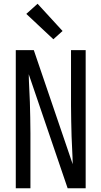

<svg xmlns="http://www.w3.org/2000/svg" viewBox="-20 -1002 540 1022"><path d="M64 0V-735H160Q212 -583 263.5 -431.5Q315 -280 367 -128Q367 -138 366.5 -147Q366 -156 366 -165L361 -276Q360 -317 359 -358.5Q358 -400 358 -441V-735H436V0H340L133 -607Q133 -597 133.5 -588Q134 -579 134 -570L139 -459Q140 -418 141 -376.5Q142 -335 142 -294V0ZM264 -793 120 -928 180 -982 313 -837Z"/></svg>

Font: Zed Mono
Style: Regular
Weight: 400
Monospace: yes
Designer: Belleve Invis
Foundry: Belleve Invis
Version: Version 1.0.0; ttfautohint (v1.8.4)